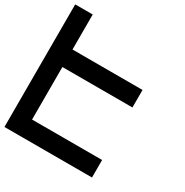

<svg xmlns="http://www.w3.org/2000/svg" viewBox="-196 -1031 1142 1187"><g transform="rotate(30 375.0 -437.5)"><path d="M0 -875H125V-625H625V-500H125V-125H625V0H0Z"/></g></svg>

Font: CraftyPE
Style: Regular
Weight: 400
Designer: Erek Butcher
Foundry: Haunted Coop
Version: Version 0.018;April 4, 2024;FontCreator 15.0.0.2962 64-bit